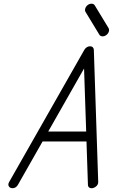

<svg xmlns="http://www.w3.org/2000/svg" viewBox="-20 -1020 611 1040"><path d="M446.8 -307.6 435.3 -648.9 241.2 -307.6ZM436.8 -750Q441.4 -758.3 449.7 -763.8Q458 -769.3 467.5 -769.3Q477.3 -769.3 482.7 -763.8Q488 -758.3 488.3 -750L512 -34.7Q512.5 -17.8 496.6 -7.3Q482.7 2 469.7 -1.2Q456.8 -4.6 456.3 -19L448.5 -253.9H210.7L77.1 -19Q67.6 -2.2 50.5 -0.7Q36.4 0.5 29.1 -9Q21 -19.5 29.8 -34.7ZM493.4 -990.7 568.1 -867.7Q573 -859.4 569.3 -848.3Q565.7 -837.2 555.4 -829.8Q545.2 -822.5 534.1 -823.2Q522.9 -824 518.1 -832.3L443.4 -955.3Q438.5 -963.6 442.1 -974.9Q445.8 -986.1 456.1 -993.4Q466.3 -1000.7 477.4 -999.9Q488.5 -999 493.4 -990.7Z"/></svg>

Font: Tecnico
Style: FinoInclinado
Weight: 400
Italic angle: -15°
Version: Version 1.3